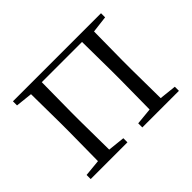

<svg xmlns="http://www.w3.org/2000/svg" viewBox="-111 -703 894 894"><g transform="rotate(-45 336.0 -256.0)"><path d="M45 -485 128 -476 130 -285V-227L128 -35L45 -27V0H287V-27L203 -36L201 -227V-285L203 -480H468L470 -285V-227L468 -35L385 -27V0H626V-27L542 -36L540 -227V-285L542 -475L625 -485V-512H45Z"/></g></svg>

Font: Noto Serif HK Light
Style: Regular
Weight: 300
Designer: Ryoko NISHIZUKA 西塚涼子 (kana & ideographs); Frank Grießhammer (Latin, Greek & Cyrillic); Wenlong ZHANG 张文龙 (bopomofo); San
Foundry: Adobe
Version: Version 2.001;hotconv 1.1.0;makeotfexe 2.6.0